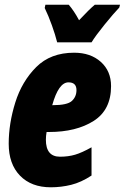

<svg xmlns="http://www.w3.org/2000/svg" viewBox="-20 -786 530 816"><path d="M196 10Q240 10 282.5 -0.5Q325 -11 369 -40V-160Q328 -137 299 -128.5Q270 -120 235 -120Q175 -120 175 -192Q175 -208 178 -225H188Q304 -225 378 -272Q452 -319 452 -420Q452 -484 408.5 -523Q365 -562 295 -562Q195 -562 134 -501Q73 -440 45 -350.5Q17 -261 17 -175Q17 -89 65 -39.5Q113 10 196 10ZM202 -339Q229 -436 271 -436Q305 -436 305 -403Q305 -375 285.5 -357Q266 -339 204 -339ZM223 -606H369Q386 -634 424.5 -681.5Q463 -729 487 -754L490 -766H383Q360 -747 316 -700Q294 -741 272 -766H173L170 -752Q186 -719 200.5 -678.5Q215 -638 223 -606Z"/></svg>

Font: Noto Sans Display Condensed Black
Style: Italic
Weight: 900
Width: 3
Italic angle: -192°
Designer: Monotype Design Team
Foundry: Monotype Imaging Inc.
Version: Version 1.900